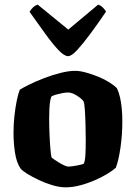

<svg xmlns="http://www.w3.org/2000/svg" viewBox="-20 -804 583 824"><path d="M261 0Q236 0 205.5 -9Q175 -18 146.5 -31.5Q118 -45 97 -58Q76 -71 68 -81Q51 -106 44.5 -148Q38 -190 38 -234Q38 -272 42 -307.5Q46 -343 52 -372.5Q58 -402 65 -419Q79 -428 106.5 -441.5Q134 -455 169 -468.5Q204 -482 239.5 -491Q275 -500 303 -500Q322 -500 348 -493Q374 -486 401 -475Q428 -464 449.5 -450.5Q471 -437 482 -425Q490 -408 495 -386.5Q500 -365 502.5 -339Q505 -313 505 -282Q505 -225 497 -170Q489 -115 477 -84Q465 -73 441.5 -58.5Q418 -44 387 -30.5Q356 -17 323.5 -8.5Q291 0 261 0ZM274 -89Q279 -89 291 -90.5Q303 -92 317 -95Q331 -98 339 -101Q345 -111 346.5 -139Q348 -167 348 -201Q348 -232 347 -269Q346 -306 344 -335Q342 -364 338 -370Q334 -376 322.5 -385Q311 -394 297.5 -400.5Q284 -407 271 -407Q262 -407 248.5 -404.5Q235 -402 222.5 -398.5Q210 -395 202 -391Q198 -386 195.5 -371.5Q193 -357 192 -337.5Q191 -318 191 -296Q191 -264 192.5 -227.5Q194 -191 196.5 -163.5Q199 -136 201 -129Q203 -126 212 -120Q221 -114 233 -106.5Q245 -99 256 -94Q267 -89 274 -89ZM272 -563Q256 -563 231.5 -588.5Q207 -614 175.5 -657.5Q144 -701 107 -753Q112 -763 121.5 -772Q131 -781 142 -784L273 -677L401 -784Q412 -781 421.5 -771.5Q431 -762 435 -754Q399 -701 367 -658Q335 -615 311 -589Q287 -563 272 -563Z"/></svg>

Font: Texturina Medium 12pt ExtraBold
Style: Regular
Weight: 800
Version: Version 1.002